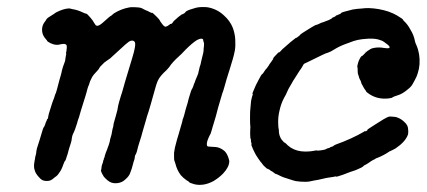

<svg xmlns="http://www.w3.org/2000/svg" viewBox="-20 -498 1213 546"><path d="M348 -477Q352 -478 363.5 -477.5Q375 -477 379 -476Q383 -475 384.5 -474Q386 -473 390 -471Q394 -469 394.5 -469Q395 -469 396.5 -468Q398 -467 398 -467.5Q398 -468 405 -464L412 -461V-462Q414 -462 425 -451Q434 -442 435 -439Q435 -438 436 -437Q437 -436 441 -430Q447 -422 451 -422Q456 -423 462 -428Q464 -430 465 -430Q468 -429 472 -435L474 -438L473 -437L474 -438Q489 -452 497 -457L498 -458Q497 -456 500 -458Q505 -460 507 -463Q509 -468 531 -474Q542 -478 556 -478Q568 -478 572 -477Q598 -472 617 -454Q634 -439 642 -419Q648 -403 649 -386Q650 -368 648 -355Q645 -340 642 -330Q640 -324 638.5 -318.5Q637 -313 634 -303.5Q631 -294 628.5 -286Q626 -278 624 -271.5Q622 -265 618.5 -252Q615 -239 612 -232Q609 -221 600 -191Q597 -178 594 -168Q591 -158 588 -148Q585 -138 584.5 -136.5Q584 -135 582 -127.5Q580 -120 579 -118Q577 -115 573 -106Q565 -88 570 -82Q571 -81 583.5 -80.5Q596 -80 599 -79Q610 -76 619 -68Q625 -62 629 -51Q630 -47 631 -44.5Q632 -42 632 -38Q631 -22 614 -4Q602 8 587 17Q559 32 533 26Q518 22 517 19Q517 18 511 15Q501 8 494 0Q483 -15 479 -32Q477 -39 476 -41Q475 -42 475 -50.5Q475 -59 475 -64Q477 -79 481 -92Q482 -96 483.5 -101.5Q485 -107 487 -113Q492 -129 498 -151Q500 -161 500.5 -161Q501 -161 504 -171.5Q507 -182 508 -187Q515 -209 517 -219Q524 -243 526 -245Q527 -246 529.5 -252.5Q532 -259 532 -260Q532 -261 532.5 -261Q533 -261 534.5 -266Q536 -271 536.5 -271.5Q537 -272 538 -275Q539 -278 541.5 -283.5Q544 -289 544 -291Q546 -298 548 -308Q550 -314 550.5 -315.5Q551 -317 552 -323Q556 -339 556 -339.5Q556 -340 557.5 -345.5Q559 -351 559 -356Q559 -361 560 -367Q561 -375 559 -379Q558 -381 558 -383Q558 -388 553 -388Q547 -388 540 -384Q527 -376 508 -357Q494 -342 489 -338Q470 -321 461 -307Q458 -303 454 -299Q435 -282 429 -269Q424 -258 417 -231Q415 -223 414 -220.5Q413 -218 410 -206Q402 -178 398 -167Q397 -163 395.5 -158Q394 -153 392 -146Q387 -129 385 -122Q383 -113 377 -95Q374 -86 373 -82Q369 -64 366 -59Q364 -57 363.5 -52.5Q363 -48 362.5 -45.5Q362 -43 360 -38Q355 -17 349 -3Q346 3 341 8Q339 10 335 13.5Q331 17 327 19Q318 23 310 23Q297 24 286 15Q279 9 275 4Q269 -5 267 -13Q267 -15 267.5 -15Q268 -15 268.5 -20Q269 -25 269 -25Q269 -25 270 -28.5Q271 -32 271 -32Q272 -33 272.5 -35.5Q273 -38 273 -39L274 -40Q273 -41 273.5 -41Q274 -41 274 -42V-43H275V-44V-45V-46Q275 -46 275.5 -47Q276 -48 277 -50.5Q278 -53 278 -55Q281 -65 281.5 -65.5Q282 -66 283.5 -70Q285 -74 285 -74Q285 -74 286 -77Q287 -80 287 -80Q288 -81 292 -95Q293 -102 294.5 -106.5Q296 -111 297 -115Q300 -129 300 -131Q300 -132 302 -138L303 -145V-146Q303 -146 309 -167Q315 -188 315 -191.5Q315 -195 319 -209Q323 -223 324 -226Q325 -229 327 -235Q329 -241 331 -249Q333 -257 335.5 -265Q338 -273 340 -280Q347 -304 356 -333Q368 -372 363 -379Q359 -384 352 -382Q347 -381 336 -371Q319 -356 301 -339Q293 -331 289 -329Q287 -328 284 -325.5Q281 -323 278.5 -321.5Q276 -320 273.5 -317Q271 -314 267.5 -311Q264 -308 262.5 -304.5Q261 -301 256 -296Q245 -285 241 -277Q235 -266 233 -257Q231 -253 229 -246.5Q227 -240 226.5 -237Q226 -234 223.5 -226.5Q221 -219 218.5 -210.5Q216 -202 211 -186.5Q206 -171 206 -169.5Q206 -168 203.5 -161.5Q201 -155 199 -147Q192 -125 190 -122Q185 -113 184 -103Q184 -97 176 -74Q174 -65 172 -59Q171 -56 170 -53.5Q169 -51 168.5 -48.5Q168 -46 167 -44Q166 -42 165.5 -41Q165 -40 165 -40Q164 -41 160 -30Q155 -15 148 -6Q143 2 136 6Q133 8 130 11Q125 15 120 16Q109 18 100 14Q95 11 90 5Q81 -5 79 -13Q75 -23 78 -38Q78 -40 78.5 -41.5Q79 -43 79.5 -46Q80 -49 80 -50.5Q80 -52 81.5 -56.5Q83 -61 83 -64Q83 -67 85 -76Q92 -97 102 -131Q104 -136 105 -137Q106 -137 109 -146Q110 -150 110.5 -150.5Q111 -151 112.5 -154.5Q114 -158 114 -159Q117 -160 117 -166Q117 -167 119 -175Q131 -214 132 -215Q133 -216 134 -220Q135 -224 136 -226.5Q137 -229 137 -229.5Q137 -230 138 -231.5Q139 -233 142 -244Q145 -255 146.5 -261Q148 -267 149 -270.5Q150 -274 152.5 -282.5Q155 -291 156 -297Q159 -309 162 -316Q166 -325 166 -332Q167 -335 167 -338Q169 -345 168 -346Q167 -346 169 -353Q171 -366 169 -370Q166 -375 152 -372Q143 -369 132 -372Q126 -374 124 -375Q114 -380 114 -382Q114 -383 111 -386Q103 -395 101 -403Q96 -423 109 -438Q111 -441 112 -443Q114 -447 128 -455L136 -460Q135 -461 137 -461L140 -463Q160 -473 175 -474H178L186 -472Q201 -470 219 -461Q224 -459 225 -459Q227 -460 237 -448Q244 -440 248 -432.5Q252 -425 255 -425Q261 -423 274 -435Q294 -453 295 -453Q295 -452 297 -454Q299 -456 304 -460Q325 -473 348 -477Z M1016 -347Q1016 -347 1018 -349.5Q1020 -352 1020.5 -352Q1021 -352 1018.5 -349.5Q1016 -347 1016 -347ZM1011 -474Q1016 -475 1029 -475Q1058 -474 1085 -465Q1099 -460 1109 -454Q1126 -444 1126 -442Q1126 -441 1129 -438Q1139 -429 1147 -414Q1157 -398 1160 -381Q1161 -376 1164 -370Q1175 -345 1173 -315Q1172 -302 1168 -290Q1166 -282 1160 -271Q1156 -264 1154 -260Q1150 -252 1141 -245Q1125 -231 1111 -227Q1098 -223 1096 -221Q1094 -219 1084 -218Q1054 -215 1031 -230Q1020 -237 1021 -239Q1021 -239 1018 -243Q1015 -247 1011 -255Q1007 -261 1007 -264Q1007 -266 1002 -275Q1000 -281 999.5 -283.5Q999 -286 998 -287Q997 -291 997 -303L996 -310Q996 -311 997 -314Q999 -325 1006 -336L1009 -339Q1010 -338 1015.5 -344Q1021 -350 1025 -353Q1035 -360 1040 -361Q1042 -361 1045 -362Q1050 -363 1058 -363Q1065 -363 1069 -362Q1071 -362 1078 -361Q1087 -360 1088 -363Q1089 -367 1077 -375Q1069 -382 1061 -384Q1049 -389 1027 -388Q1009 -387 997.5 -384.5Q986 -382 974 -377Q969 -375 963 -373Q944 -366 930 -357Q919 -350 912 -348Q907 -347 895 -341Q859 -323 854 -321Q845 -317 844 -316Q843 -315 840.5 -310Q838 -305 832 -297Q821 -280 818 -275Q816 -272 813.5 -268Q811 -264 809 -260Q807 -256 803.5 -250.5Q800 -245 797.5 -239Q795 -233 793 -229Q791 -225 788 -220Q779 -203 775 -184Q771 -168 771 -152Q771 -142 771.5 -137.5Q772 -133 773 -128Q773 -116 777 -108Q779 -102 787 -94Q791 -91 791.5 -91Q792 -91 793 -90Q797 -85 807 -78Q825 -67 848 -67Q857 -67 865.5 -68Q874 -69 877.5 -70Q881 -71 881 -70Q881 -69 892.5 -70.5Q904 -72 907 -74Q909 -75 911 -76Q918 -78 918 -78Q918 -79 921 -80Q929 -82 929 -84L935 -87Q980 -103 1016 -124Q1018 -126 1018 -125Q1019 -124 1022 -125.5Q1025 -127 1025 -129Q1025 -130 1030 -133Q1035 -136 1047 -144Q1076 -163 1085 -166Q1089 -167 1092 -166.5Q1095 -166 1099 -166Q1106 -166 1112 -163Q1122 -159 1130 -151Q1135 -147 1138 -141Q1141 -135 1141 -125Q1141 -118 1140 -115Q1133 -95 1105 -76Q1100 -73 1096.5 -71.5Q1093 -70 1087 -67Q1071 -56 1053 -49Q1049 -48 1047.5 -46.5Q1046 -45 1043 -44Q1038 -42 1027 -34Q1021 -30 1017.5 -28.5Q1014 -27 1014 -26Q1011 -22 991 -14Q984 -12 976 -9Q964 -4 955 -1Q946 2 941 3.5Q936 5 936 4Q936 3 928 5Q923 6 915 7Q907 8 897.5 10.5Q888 13 884 13.5Q880 14 875 15Q859 19 849 19Q833 19 821 17Q816 16 801 11Q794 9 787 6.5Q780 4 772.5 0Q765 -4 764 -3L762 -5H761Q762 -6 761 -6V-5H760Q760 -6 760 -6Q760 -6 756 -9Q752 -12 750 -12Q750 -13 747 -15Q740 -19 740 -18Q740 -18 738 -19.5Q736 -21 733 -24Q730 -27 728 -29Q724 -35 721 -38Q717 -43 708 -57Q704 -64 699 -75Q694 -86 695 -87Q696 -88 694 -95Q693 -97 693.5 -97.5Q694 -98 693.5 -101Q693 -104 692 -105Q691 -119 691.5 -126Q692 -133 692 -137Q691 -144 691 -163.5Q691 -183 692 -189Q693 -204 694 -211Q695 -214 695 -215.5Q695 -217 696.5 -222Q698 -227 699 -230L698 -232V-233Q698 -234 700 -238Q707 -256 716 -272Q724 -287 725 -287Q727 -287 733 -297Q737 -303 738 -303Q738 -303 742 -308.5Q746 -314 746 -315Q746 -315 750.5 -321Q755 -327 756 -329L758 -332L756 -331L755 -330Q757 -334 771 -348Q774 -350 774 -350L773 -348L774 -349Q775 -349 783 -358Q795 -369 807 -379Q820 -389 821 -390Q823 -390 825.5 -392Q828 -394 830.5 -396Q833 -398 833 -398Q832 -400 862 -418Q877 -427 878 -427Q880 -427 884.5 -429Q889 -431 890 -431.5Q891 -432 893 -433Q895 -434 896 -434Q897 -434 899.5 -435Q902 -436 907 -438Q916 -441 918 -442.5Q920 -444 921 -444Q922 -444 922 -444.5Q922 -445 923 -445.5Q924 -446 924 -446.5Q924 -447 926 -448Q931 -450 933 -451Q936 -455 940 -455Q940 -456 944 -457Q951 -460 950 -461Q950 -463 983 -471Q994 -473 1011 -474Z"/></svg>

Font: TT2020 Style E
Style: Italic
Weight: 400
Italic angle: -15°
Version: Version 0.2.000